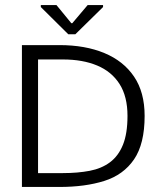

<svg xmlns="http://www.w3.org/2000/svg" viewBox="-20 -742 628 762"><path d="M131 -55V-506H230Q308 -506 365.5 -482Q423 -458 454.5 -408.5Q486 -359 486 -282Q486 -212 468 -167.5Q450 -123 416.5 -98Q383 -73 335.5 -64Q288 -55 230 -55Q219 -55 196.5 -55Q174 -55 131 -55ZM554 -282Q554 -376 512 -438Q470 -500 394 -531.5Q318 -563 216 -563Q202 -563 168.5 -563Q135 -563 67 -563V0Q131 0 165.5 0Q200 0 216 0Q318 0 394 -24Q470 -48 512 -109.5Q554 -171 554 -282ZM251 -606 142 -714V-722H204L263 -650H267L328 -722H389V-714L279 -606Z"/></svg>

Font: Darker Grotesque Light Medium
Style: Regular
Weight: 500
Version: Version 1.000;gftools[0.9.28]